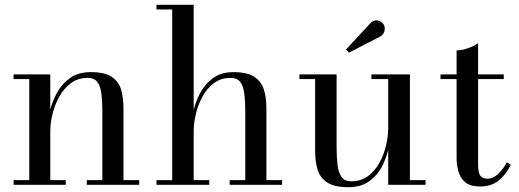

<svg xmlns="http://www.w3.org/2000/svg" viewBox="-20 -770 2164 800"><path d="M189.5 -460V-19.5H254V0H36.5V-19.5H102V-440.5H36.5V-460ZM494.5 -319.5V-19.5H560V0H341.5V-19.5H406.5V-304.5Q406.5 -346.5 402.8 -378.2Q399 -410 386 -427.8Q373 -445.5 345.5 -445.5Q305 -445.5 275.5 -423.5Q246 -401.5 227 -367.2Q208 -333 198.8 -294.8Q189.5 -256.5 189.5 -224.5L177 -222Q177 -255 185.8 -297.2Q194.5 -339.5 215 -379Q235.5 -418.5 270.5 -444Q305.5 -469.5 358.5 -469.5Q416 -469.5 445.2 -450Q474.5 -430.5 484.5 -396.8Q494.5 -363 494.5 -319.5Z M632 0V-19.5H697.5V-730.5H632V-750H787V-19.5H852V0ZM937 0V-19.5H1002V-304.5Q1002 -346.5 998.2 -378.2Q994.5 -410 981.5 -427.8Q968.5 -445.5 941 -445.5Q900.5 -445.5 871.2 -423.5Q842 -401.5 823.5 -367.2Q805 -333 796 -294.8Q787 -256.5 787 -224.5L774.5 -222Q774.5 -255 783.2 -297.2Q792 -339.5 812.2 -379Q832.5 -418.5 867 -444Q901.5 -469.5 952.5 -469.5Q1010 -469.5 1039.5 -450Q1069 -430.5 1079.5 -396.8Q1090 -363 1090 -319.5V-19.5H1155.5V0Z M1431 10Q1373 10 1343.2 -9.8Q1313.5 -29.5 1303.2 -63.5Q1293 -97.5 1293 -141V-440.5H1227.5V-460H1382.5V-155.5Q1382.5 -113.5 1386.5 -81.8Q1390.5 -50 1403.5 -32.2Q1416.5 -14.5 1444 -14.5Q1484.5 -14.5 1513.8 -36.5Q1543 -58.5 1561.5 -92.8Q1580 -127 1588.8 -165.2Q1597.5 -203.5 1597.5 -235.5L1609 -238Q1609 -205 1601.2 -162.8Q1593.5 -120.5 1574 -81Q1554.5 -41.5 1519.8 -15.8Q1485 10 1431 10ZM1597.5 0V-440.5H1527.5V-460H1688V-19.5H1753V0ZM1434 -550.5 1422 -564 1523 -673Q1532.5 -683.5 1543.8 -684.8Q1555 -686 1564.5 -681Q1574 -676 1579 -667.5Q1583.5 -659.5 1583.2 -649.5Q1583 -639.5 1578.2 -631.2Q1573.5 -623 1565.5 -618.5Z M1979.5 7Q1938.5 7 1917.8 -11.2Q1897 -29.5 1889.8 -56.8Q1882.5 -84 1882.5 -111.5V-560Q1905 -560 1931 -569.5Q1957 -579 1972 -590V-88Q1972 -50.5 1981.2 -38Q1990.5 -25.5 2011.5 -25.5Q2035 -25.5 2056.8 -46.5Q2078.5 -67.5 2092 -94L2108.5 -83.5Q2088.5 -43 2058 -18Q2027.5 7 1979.5 7ZM1815.5 -440.5V-460H2079V-440.5Z"/></svg>

Font: Bodoni Moda 11pt
Style: Regular
Weight: 400
Version: Version 2.004